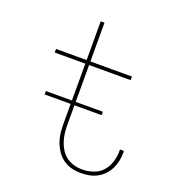

<svg xmlns="http://www.w3.org/2000/svg" viewBox="-135 -841 869 955"><g transform="rotate(20 300.0 -363.5)"><path d="M399 8Q374 8 350 2Q326 -4 305.5 -18.5Q285 -33 271 -54Q257 -75 248.5 -98.5Q240 -122 237.5 -146.5Q235 -171 235 -196V-511H73V-530H235V-735H255V-530H475V-511H255V-196Q255 -174 257.5 -152Q260 -130 267 -108.5Q274 -87 286 -68Q298 -49 316 -36Q334 -23 355.5 -17Q377 -11 399 -11Q429 -11 457.5 -20.5Q486 -30 505.5 -51.5Q525 -73 534 -102Q543 -131 543 -160Q543 -162 543 -164Q543 -166 543 -169H563Q564 -166 564 -163.5Q564 -161 564 -159Q564 -137 559.5 -115Q555 -93 545 -73Q535 -53 519.5 -37Q504 -21 484.5 -10.5Q465 0 443 4Q421 8 399 8ZM97 -298V-316H399V-298Z"/></g></svg>

Font: Iosevka Curly Thin Extended
Style: Regular
Weight: 100
Width: 7
Monospace: yes
Designer: Belleve Invis
Foundry: Belleve Invis
Version: Version 11.1.0; ttfautohint (v1.8.3)